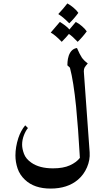

<svg xmlns="http://www.w3.org/2000/svg" viewBox="-20 -962 603 1120"><path d="M503 -73Q506 -29 487.5 14Q469 57 435 86Q374 138 275 138Q180 138 126 87Q95 58 82.5 20.5Q70 -17 70 -55Q70 -104 87 -157Q101 -199 127 -231L143 -215Q130 -200 119.5 -173Q109 -146 109 -118Q109 -94 120 -64.5Q131 -35 163 -13Q210 20 289 20Q349 20 387.5 2.5Q426 -15 446 -41Q436 -217 424 -339Q409 -488 388 -567L373 -581Q373 -586 374 -602Q375 -618 381 -637Q395 -677 429 -682Q445 -645 456.5 -627.5Q468 -610 492 -592Q478 -576 473.5 -568Q469 -560 469 -546Q469 -537 470 -531Q478 -429 503 -73ZM373 -942Q390 -933 409 -917Q428 -901 437 -887Q413 -854 384 -826Q350 -861 320 -880Q350 -912 373 -942ZM329 -834Q343 -826 359 -814Q375 -802 385 -790L422 -834Q440 -825 458.5 -809Q477 -793 486 -779Q462 -746 433 -718Q403 -750 382 -764Q369 -747 340 -718Q303 -757 276 -772Q309 -810 329 -834Z"/></svg>

Font: Katibeh
Style: Regular
Weight: 400
Designer: Arabic design by Kourosh Beigpour, Latin design by Eduardo Tunni, engineering by Lasse Fister
Version: Version 1.0010g